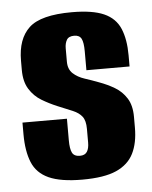

<svg xmlns="http://www.w3.org/2000/svg" viewBox="-43 -540 464 585"><g transform="rotate(-5 189.0 -247.5)"><path d="M186 8Q120 8 83.5 -8.5Q47 -25 33 -59.5Q19 -94 19 -145V-181H155V-115Q155 -89 161 -77Q167 -65 185 -65Q200 -65 206.5 -75Q213 -85 213 -103V-145Q213 -170 203.5 -182.5Q194 -195 175 -203Q156 -211 129 -222Q105 -232 82.5 -245.5Q60 -259 45.5 -282Q31 -305 31 -341V-369Q31 -436 67 -469.5Q103 -503 198 -503Q261 -503 296 -487.5Q331 -472 345 -439Q359 -406 359 -357V-323H227V-381Q227 -408 221 -419.5Q215 -431 199 -431Q182 -431 176 -420.5Q170 -410 170 -395V-354Q170 -331 184 -318Q198 -305 219.5 -298Q241 -291 262 -283Q287 -274 309 -261Q331 -248 345 -226Q359 -204 359 -169V-136Q359 -89 343 -57Q327 -25 290 -8.5Q253 8 186 8Z"/></g></svg>

Font: Alumni Sans ExtraBold
Style: Regular
Weight: 800
Designer: Robert E. Leuschke
Foundry: Robert E. Leuschke
Version: Version 1.018